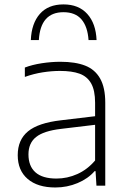

<svg xmlns="http://www.w3.org/2000/svg" viewBox="-20 -822 568 850"><path d="M446 -367V0H407L403 -64.5H399Q370 -31 323.5 -11.5Q277 8 225 8Q146.5 8 102.5 -29.8Q58.5 -67.5 58.5 -135Q58.5 -203 104 -240.5Q149.5 -278 250 -289.5L401 -307.5V-367Q401 -422 383.5 -452.8Q366 -483.5 332.2 -495.8Q298.5 -508 245.5 -508Q209 -508 169 -501.8Q129 -495.5 90 -481.5V-523Q122.5 -535.5 164.8 -542Q207 -548.5 247.5 -548.5Q313.5 -548.5 357 -531.5Q400.5 -514.5 423.2 -474.5Q446 -434.5 446 -367ZM401 -111.5V-269.5L250.5 -251.5Q173.5 -242.5 139.8 -215.5Q106 -188.5 106 -138.5Q106 -86.5 137 -59Q168 -31.5 230 -31.5Q278 -31.5 322.5 -51.5Q367 -71.5 401 -111.5ZM261 -802.5Q328.5 -802.5 366.5 -760.2Q404.5 -718 407.5 -644.5H372Q368 -704 340.8 -736Q313.5 -768 261 -768Q159 -768 152 -644.5H116.5Q119.5 -718.5 156.5 -760.5Q193.5 -802.5 261 -802.5Z"/></svg>

Font: Encode Sans Semi Expanded ExLight
Style: Regular
Weight: 275
Width: 6
Designer: Multiple Designers
Foundry: Impallari Type
Version: Version 2.000